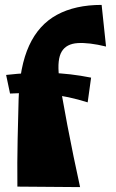

<svg xmlns="http://www.w3.org/2000/svg" viewBox="-20 -762 472 784"><path d="M307 2 51 0Q50 -100 52 -193Q54 -286 56 -357Q60 -491 99 -576Q138 -661 212.5 -701.5Q287 -742 395 -742L413 -572Q343 -589 297 -586Q251 -583 232 -551.5Q213 -520 221 -450Q225 -418 234 -366Q243 -314 255 -251Q267 -188 280.5 -122.5Q294 -57 307 2ZM338 -344Q259 -369 184.5 -377Q110 -385 21 -380L5 -456Q101 -467 184 -464.5Q267 -462 352 -445Z"/></svg>

Font: Marhey Light
Style: Bold
Weight: 700
Version: Version 1.000